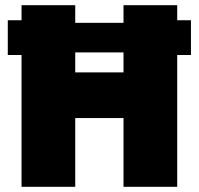

<svg xmlns="http://www.w3.org/2000/svg" viewBox="-20 -720 766 740"><path d="M10 -508H63V0H270V-265H456V0H663V-508H716V-642H663V-700H456V-632H270V-700H63V-642H10ZM270 -441V-518H456V-441Z"/></svg>

Font: Fixel Text Black
Style: Regular
Weight: 900
Width: 4
Designer: AlfaBravo + MacPaw
Foundry: Kyrylo Tkachov, Marchela Mozhyna, Serhii Makarenko, Maria Weinstein, Zakhar Kryvoshyya
Version: Version 1.211